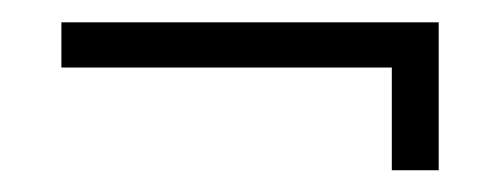

<svg xmlns="http://www.w3.org/2000/svg" viewBox="-20 -282 448 172"><path d="M331 -129.5H373V-262H35V-221.5H331Z"/></svg>

Font: Anybody Light
Style: Regular
Weight: 300
Designer: Tyler Finck
Foundry: Etcetera Type Company
Version: Version 1.111; ttfautohint (v1.8.4)